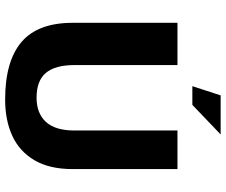

<svg xmlns="http://www.w3.org/2000/svg" viewBox="-87 -792 900 766"><g transform="rotate(90 363.0 -409.0)"><path d="M377.5 20.5Q224.1 20.5 147.5 -44.8Q71 -110.1 71 -248.9V-667H239.6V-256.1Q239.6 -179.2 270.8 -142.1Q302 -104.9 369.8 -104.9Q432 -104.9 466.3 -142.1Q500.6 -179.2 500.6 -256.1V-667H654.6V-248.9Q654.6 -156.5 619.4 -96.6Q584.2 -36.8 522 -8.1Q459.8 20.5 377.5 20.5ZM323.8 -726.4 360.5 -839.3H516.4L398.4 -726.4Z"/></g></svg>

Font: Maven Pro
Style: Regular
Weight: 400
Designer: Joe Prince
Foundry: Joe Prince
Version: Version 2.103